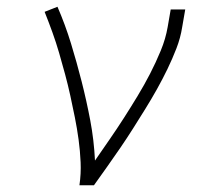

<svg xmlns="http://www.w3.org/2000/svg" viewBox="-20 -548 640 568"><path d="M215 0Q220 -34 218.5 -68Q217 -102 212.5 -135Q208 -168 201.5 -200.5Q195 -233 188 -265Q181 -297 172.5 -328.5Q164 -360 155 -391Q146 -422 135 -452.5Q124 -483 112 -513L150 -528Q173 -475 190 -419.5Q207 -364 221.5 -307Q236 -250 247 -192Q258 -134 261 -73Q283 -105 304.5 -136Q326 -167 346.5 -199Q367 -231 387 -264Q407 -297 424 -330Q441 -363 455.5 -398Q470 -433 476 -468L485 -520H528L519 -468Q514 -436 502 -405Q490 -374 475.5 -344Q461 -314 444.5 -284.5Q428 -255 410 -226Q392 -197 374 -168.5Q356 -140 336.5 -111.5Q317 -83 297.5 -55.5Q278 -28 258 0Z"/></svg>

Font: Iosevka Etoile Extralight
Style: Italic
Weight: 200
Italic angle: -9°
Designer: Belleve Invis
Foundry: Belleve Invis
Version: Version 22.1.2; ttfautohint (v1.8.4)